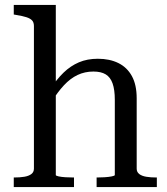

<svg xmlns="http://www.w3.org/2000/svg" viewBox="-20 -761 678 781"><path d="M207 -741V-49Q207 -46 218.5 -43.5Q230 -41 247 -40Q264 -39 279 -39H281V0H36V-39H37Q61 -39 79 -42Q97 -45 107.5 -53Q118 -61 118 -75V-655Q118 -670 110.5 -678Q103 -686 87.5 -691Q72 -696 47 -700L36 -702V-741ZM618 0H373V-39H374Q388 -39 405 -40Q422 -41 434.5 -43.5Q447 -46 447 -49V-355Q447 -396 438 -421.5Q429 -447 410 -458.5Q391 -470 360 -470Q325 -470 295.5 -456Q266 -442 240 -414Q214 -386 190 -347L183 -396Q210 -438 238.5 -465.5Q267 -493 301 -507.5Q335 -522 378 -522Q426 -522 461.5 -504.5Q497 -487 516.5 -451.5Q536 -416 536 -361V-75Q536 -61 546.5 -53Q557 -45 575 -42Q593 -39 616 -39H618Z"/></svg>

Font: Roboto Serif 72pt
Style: Regular
Weight: 400
Designer: Greg Gazdowicz
Foundry: Commercial Type
Version: Version 1.008